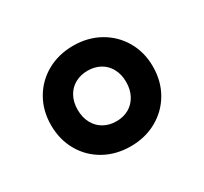

<svg xmlns="http://www.w3.org/2000/svg" viewBox="-88 -870 647 609"><g transform="rotate(-30 235.5 -566.0)"><path d="M49 -566Q49 -618.5 73 -660.2Q97 -702 139.5 -725.8Q182 -749.5 235.5 -749.5Q288.5 -749.5 331 -725.8Q373.5 -702 397.8 -660.2Q422 -618.5 422 -566Q422 -513 397.8 -471Q373.5 -429 331 -405.2Q288.5 -381.5 235.5 -381.5Q182 -381.5 139.5 -405.2Q97 -429 73 -471Q49 -513 49 -566ZM324 -566Q324 -594 312.5 -615Q301 -636 281 -647Q261 -658 235.5 -658Q210 -658 189.8 -647Q169.5 -636 158 -615Q146.5 -594 146.5 -566Q146.5 -538 158 -516.8Q169.5 -495.5 189.8 -484.2Q210 -473 235.5 -473Q261 -473 281 -484.2Q301 -495.5 312.5 -516.8Q324 -538 324 -566Z"/></g></svg>

Font: Encode Sans Semi Condensed
Style: Bold
Weight: 700
Width: 4
Designer: Multiple Designers
Foundry: Impallari Type
Version: Version 2.000